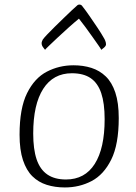

<svg xmlns="http://www.w3.org/2000/svg" viewBox="-20 -811 598 844"><path d="M265 13Q222 13 185.5 1.5Q149 -10 122.5 -36Q96 -62 81 -107Q66 -152 66 -219Q66 -335 99 -401.5Q132 -468 186 -496Q240 -524 303 -524Q346 -524 382 -512.5Q418 -501 445 -475Q472 -449 487 -404Q502 -359 502 -292Q502 -176 469 -109.5Q436 -43 382.5 -15Q329 13 265 13ZM270 -22Q353 -22 396.5 -90.5Q440 -159 440 -287Q440 -357 425 -401.5Q410 -446 378.5 -467.5Q347 -489 296 -489Q214 -489 170 -420.5Q126 -352 126 -224Q126 -155 141 -110.5Q156 -66 188 -44Q220 -22 270 -22ZM178 -592Q177 -594 170 -602.5Q163 -611 163 -621Q163 -625 164.5 -629Q166 -633 168 -637Q172 -643 186.5 -658.5Q201 -674 221 -693.5Q241 -713 261 -732.5Q281 -752 296.5 -766.5Q312 -781 317 -785Q321 -789 323.5 -790Q326 -791 329 -791Q331 -791 334.5 -790Q338 -789 341 -785Q356 -766 374 -740Q392 -714 409 -688.5Q426 -663 436 -645Q440 -639 443 -631Q446 -623 446 -616Q446 -609 436.5 -601Q427 -593 425 -592Q425 -594 414.5 -609Q404 -624 388.5 -646Q373 -668 356.5 -690.5Q340 -713 327 -729Q305 -711 280 -688.5Q255 -666 232 -644.5Q209 -623 194 -608.5Q179 -594 178 -592Z"/></svg>

Font: Briem Hand Thin
Style: Regular
Weight: 100
Designer: Gunnlaugur SE Briem, Eben Sorkin
Foundry: Sorkin Type Co.
Version: Version 1.003